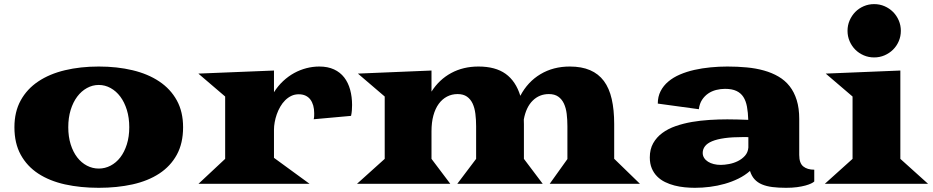

<svg xmlns="http://www.w3.org/2000/svg" viewBox="-20 -877 4451 916"><path d="M48.8 -270Q48.8 -343.8 78.9 -398.2Q108.9 -452.6 162.6 -488.5Q216.3 -524.4 290 -542Q363.8 -559.6 451.2 -559.6Q538.6 -559.6 612.3 -542Q686 -524.4 739.7 -488.5Q793.5 -452.6 823.5 -398.2Q853.5 -343.8 853.5 -270Q853.5 -193.4 823.5 -138.7Q793.5 -84 739.7 -48.8Q686 -13.7 612.3 2.7Q538.6 19 451.2 19Q363.8 19 290 2.7Q216.3 -13.7 162.6 -48.8Q108.9 -84 78.9 -138.7Q48.8 -193.4 48.8 -270ZM305.7 -270Q305.7 -225.1 317.1 -188.5Q328.6 -151.9 348.4 -126.2Q368.2 -100.6 394.8 -86.7Q421.4 -72.8 451.2 -72.8Q481 -72.8 507.6 -86.7Q534.2 -100.6 554 -126.2Q573.7 -151.9 585.2 -188.5Q596.7 -225.1 596.7 -270Q596.7 -315.4 585.2 -352.5Q573.7 -389.6 554 -416Q534.2 -442.4 507.6 -457Q481 -471.7 451.2 -471.7Q421.4 -471.7 394.8 -457Q368.2 -442.4 348.4 -416Q328.6 -389.6 317.1 -352.5Q305.7 -315.4 305.7 -270Z M1054.2 -119.1V-416.5L926.3 -525.9L1287.1 -540.5V-437Q1306.2 -467.3 1330.8 -490.2Q1355.5 -513.2 1383.5 -528.6Q1411.6 -543.9 1442.1 -551.8Q1472.7 -559.6 1503.4 -559.6Q1543.9 -559.6 1573.5 -545.9Q1603 -532.2 1622.1 -507.6Q1641.1 -482.9 1650.4 -449.2Q1659.7 -415.5 1659.7 -376Q1659.7 -363.3 1658.7 -350.1Q1657.7 -336.9 1654.8 -324.2L1476.6 -308.1Q1478.5 -315.9 1478.8 -323Q1479 -330.1 1479 -336.9Q1479 -356.9 1474.4 -373.5Q1469.7 -390.1 1460.7 -402.1Q1451.7 -414.1 1437.7 -420.7Q1423.8 -427.2 1405.3 -427.2Q1385.7 -427.2 1369.6 -419.4Q1353.5 -411.6 1340.3 -398.4Q1327.1 -385.3 1317.1 -367.9Q1307.1 -350.6 1300.5 -331.8Q1293.9 -313 1290.5 -293.9Q1287.1 -274.9 1287.1 -258.3V-124L1457 0H926.8Z M1815.4 -119.1V-416.5L1687.5 -525.9L2038.6 -540.5V-439.9Q2075.2 -497.6 2132.6 -528.6Q2189.9 -559.6 2262.7 -559.6Q2343.8 -559.6 2392.3 -524.7Q2440.9 -489.7 2462.4 -419.9Q2497.6 -486.8 2558.6 -523.2Q2619.6 -559.6 2698.2 -559.6Q2754.9 -559.6 2795.2 -542.2Q2835.4 -524.9 2861.1 -490.5Q2886.7 -456.1 2898.4 -404.5Q2910.2 -353 2910.2 -285.2V-117.2L2910.6 -119.1L3033.2 0H2602.5L2687 -118.2V-274.9Q2687 -306.2 2683.6 -334Q2680.2 -361.8 2670.4 -382.8Q2660.6 -403.8 2643.3 -416Q2626 -428.2 2598.6 -428.2Q2553.2 -428.2 2521.5 -397Q2489.7 -365.7 2479 -307.1Q2479 -301.8 2479.2 -296.1Q2479.5 -290.5 2479.5 -285.2V-119.1L2569.3 0H2161.6L2251.5 -119.1V-274.9Q2251.5 -306.2 2248 -334Q2244.6 -361.8 2234.9 -382.8Q2225.1 -403.8 2207.8 -416Q2190.4 -428.2 2163.1 -428.2Q2135.7 -428.2 2112.8 -416.3Q2089.8 -404.3 2073.2 -381.6Q2056.6 -358.9 2047.6 -325.9Q2038.6 -293 2038.6 -250.5V-119.1L2128.4 0H1683.1Z M3080.1 -126Q3080.1 -165 3096.2 -193.6Q3112.3 -222.2 3139.6 -242.4Q3167 -262.7 3203.6 -275.4Q3240.2 -288.1 3281.2 -295.2Q3322.3 -302.2 3365.5 -304.9Q3408.7 -307.6 3449.7 -307.6Q3472.7 -307.6 3498.3 -306.9Q3523.9 -306.2 3549.8 -305.2Q3548.8 -340.3 3543.7 -367.9Q3538.6 -395.5 3526.6 -414.3Q3514.6 -433.1 3493.4 -443.1Q3472.2 -453.1 3439 -453.1Q3417.5 -453.1 3396.5 -447.8Q3375.5 -442.4 3358.4 -430.7Q3341.3 -418.9 3329.3 -400.6Q3317.4 -382.3 3314 -356L3118.2 -382.8Q3118.2 -416 3131.6 -442.1Q3145 -468.3 3168.5 -488Q3191.9 -507.8 3223.9 -521.5Q3255.9 -535.2 3292.7 -543.5Q3329.6 -551.8 3369.9 -555.7Q3410.2 -559.6 3450.2 -559.6Q3498.5 -559.6 3542.7 -555.4Q3586.9 -551.3 3625 -540.5Q3663.1 -529.8 3694.1 -511.7Q3725.1 -493.7 3747.1 -465.8Q3769 -438 3781 -399.4Q3793 -360.8 3793 -309.6V-137.7Q3793 -98.6 3812.3 -83Q3831.5 -67.4 3864.7 -67.4V-11.2Q3860.4 -6.8 3849.9 -1.7Q3839.4 3.4 3822.5 8.1Q3805.7 12.7 3782.7 15.9Q3759.8 19 3730 19Q3693.8 19 3665 15.4Q3636.2 11.7 3615 2.7Q3593.8 -6.3 3579.6 -22Q3565.4 -37.6 3558.1 -61.5Q3533.7 -40 3502.9 -24.9Q3472.2 -9.8 3437.7 0Q3403.3 9.8 3366.9 14.4Q3330.6 19 3295.4 19Q3272 19 3247.1 16.6Q3222.2 14.2 3198.2 8.1Q3174.3 2 3152.8 -8.5Q3131.3 -19 3115.2 -35.2Q3099.1 -51.3 3089.6 -73.7Q3080.1 -96.2 3080.1 -126ZM3332.5 -147.5Q3332.5 -134.3 3339.4 -123.5Q3346.2 -112.8 3357.9 -105.5Q3369.6 -98.1 3385.3 -94.2Q3400.9 -90.3 3418.5 -90.3Q3436.5 -90.3 3458.5 -94.5Q3480.5 -98.6 3500.2 -108.4Q3520 -118.2 3534.2 -134Q3548.3 -149.9 3550.3 -172.9V-222.7Q3543.5 -223.1 3537.4 -223.1Q3531.2 -223.1 3525.9 -223.1Q3473.6 -223.1 3437 -218Q3400.4 -212.9 3377.2 -203.1Q3354 -193.4 3343.3 -179.2Q3332.5 -165 3332.5 -147.5Z M4150.4 -603Q4124 -603 4100.8 -613Q4077.6 -623 4060.5 -640.1Q4043.5 -657.2 4033.4 -680.4Q4023.4 -703.6 4023.4 -730Q4023.4 -756.3 4033.4 -779.5Q4043.5 -802.7 4060.5 -820.1Q4077.6 -837.4 4100.8 -847.4Q4124 -857.4 4150.4 -857.4Q4176.8 -857.4 4200 -847.4Q4223.1 -837.4 4240.5 -820.1Q4257.8 -802.7 4267.8 -779.5Q4277.8 -756.3 4277.8 -730Q4277.8 -703.6 4267.8 -680.4Q4257.8 -657.2 4240.5 -640.1Q4223.1 -623 4200 -613Q4176.8 -603 4150.4 -603ZM4047.4 -119.1V-416.5L3919.4 -525.9L4275.4 -540.5V-119.1L4407.7 0H3915Z"/></svg>

Font: Goblin One
Style: Regular
Weight: 400
Designer: Riccardo De Franceschi
Foundry: Sorkin Type Co.
Version: Version 1.001